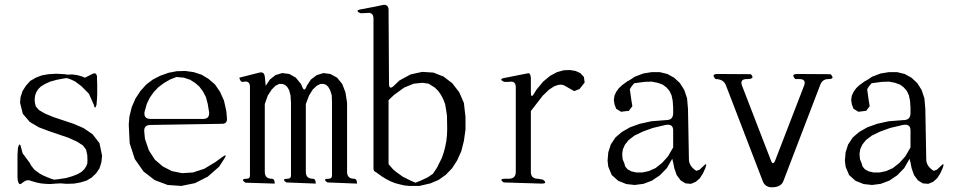

<svg xmlns="http://www.w3.org/2000/svg" viewBox="-20 -798 4040 809"><path d="M55.7 -175.8Q63.5 -203.1 69.3 -174.8L75.2 -152.3L105.5 -111.3L110.4 -101.6L117.2 -92.8L125 -83L135.7 -75.2L147.5 -66.4L162.1 -58.6L177.7 -51.8L195.3 -44.9L208 -41L226.6 -43L258.8 -47.9L285.2 -55.7L307.6 -64.5L324.2 -74.2L335.9 -85.9L342.8 -96.7L347.7 -108.4L348.6 -122.1L347.7 -144.5L342.8 -167L329.1 -185.5L302.7 -202.1L267.6 -217.8L184.6 -246.1L143.6 -261.7L105.5 -284.2L76.2 -318.4L64.5 -365.2L66.4 -387.7L75.2 -415L89.8 -437.5L107.4 -457L130.9 -470.7L156.2 -480.5L184.6 -485.4L216.8 -487.3L252 -485.4L265.6 -483.4L284.2 -484.4L305.7 -481.4L326.2 -475.6L337.9 -470.7L369.1 -486.3Q385.7 -495.1 388.7 -475.6V-464.8L389.6 -446.3V-402.3L388.7 -381.8L386.7 -356.4Q379.9 -333 375 -357.4L354.5 -403.3L323.2 -434.6L310.5 -444.3L295.9 -455.1L279.3 -462.9L262.7 -468.8L252 -467.8L219.7 -461.9L191.4 -454.1L169.9 -444.3L152.3 -433.6L140.6 -421.9L132.8 -409.2L127.9 -395.5L126 -379.9L127 -365.2L130.9 -349.6L144.5 -334L169.9 -319.3L205.1 -304.7L290 -276.4L333 -257.8L370.1 -232.4L399.4 -194.3L410.2 -141.6L407.2 -114.3L399.4 -88.9L384.8 -67.4L366.2 -49.8L344.7 -37.1L319.3 -29.3L292 -24.4L260.7 -23.4L235.4 -25.4L214.8 -24.4L192.4 -22.5L170.9 -23.4L151.4 -25.4L132.8 -29.3L112.3 -35.2Q96.7 -43 82 -33.2L68.4 -23.4Q58.6 -17.6 54.7 -39.1L53.7 -51.8V-65.4V-122.1V-145.5ZM109.4 -50.8 110.4 -49.8 111.3 -52.7Z M917 -136.7Q940.4 -153.3 924.8 -128.9L903.3 -95.7L855.5 -53.7L801.8 -26.4L744.1 -14.6L686.5 -18.6L631.8 -39.1L585 -75.2L547.9 -127.9L526.4 -194.3L522.5 -273.4L525.4 -307.6L535.2 -346.7L550.8 -382.8L571.3 -414.1L595.7 -441.4L624 -462.9L654.3 -478.5L689.5 -491.2L724.6 -498L760.7 -499L795.9 -494.1L829.1 -483.4L858.4 -465.8L885.7 -442.4L907.2 -411.1L923.8 -374L933.6 -330.1L936.5 -296.9Q936.5 -276.4 916 -276.4L614.3 -271.5Q585 -271.5 587.9 -242.2L590.8 -212.9L607.4 -164.1L632.8 -125L666 -96.7L704.1 -77.1L747.1 -68.4L793 -71.3L840.8 -86.9L887.7 -115.2ZM723.6 -473.6 696.3 -462.9 670.9 -448.2 647.5 -430.7 627.9 -410.2 611.3 -386.7 598.6 -360.4 588.9 -326.2Q585 -296.9 614.3 -296.9H835.9Q862.3 -296.9 861.3 -323.2L855.5 -359.4L847.7 -388.7L835 -413.1L820.3 -432.6L802.7 -448.2L781.2 -461.9L754.9 -470.7Z M1359.4 -29.3Q1336.9 -44.9 1365.2 -44.9Q1378.9 -44.9 1378.9 -58.6V-365.2L1377.9 -396.5L1371.1 -418L1363.3 -431.6L1354.5 -440.4L1343.8 -444.3H1330.1L1314.5 -436.5L1297.9 -420.9L1282.2 -395.5L1268.6 -359.4V-74.2Q1268.6 -44.9 1297.9 -44.9Q1310.5 -44.9 1310.5 -24.4L1186.5 -29.3Q1164.1 -44.9 1192.4 -44.9Q1206.1 -44.9 1206.1 -58.6V-365.2L1204.1 -396.5L1198.2 -418L1190.4 -431.6L1180.7 -440.4L1169.9 -444.3H1156.2L1140.6 -436.5L1125 -420.9L1108.4 -395.5L1095.7 -359.4V-74.2Q1095.7 -44.9 1125 -44.9Q1137.7 -44.9 1137.7 -24.4L1013.7 -28.3Q991.2 -44.9 1019.5 -44.9Q1033.2 -44.9 1033.2 -58.6V-431.6Q1033.2 -460 1004.9 -453.1Q993.2 -450.2 988.3 -470.7L1073.2 -492.2Q1092.8 -497.1 1095.7 -475.6L1099.6 -436.5L1117.2 -462.9L1140.6 -481.4L1168.9 -490.2L1199.2 -486.3L1226.6 -470.7L1248 -444.3L1252.9 -433.6Q1262.7 -406.2 1272.5 -436.5L1290 -462.9L1314.5 -481.4L1342.8 -490.2L1372.1 -486.3L1400.4 -470.7L1421.9 -444.3L1435.5 -409.2L1442.4 -365.2V-74.2Q1442.4 -44.9 1471.7 -44.9Q1484.4 -44.9 1484.4 -24.4Z M1941.4 -304.7V-252L1934.6 -204.1L1923.8 -161.1L1906.2 -122.1L1884.8 -88.9L1858.4 -61.5L1828.1 -40L1793.9 -25.4L1747.1 -14.6H1725.6H1705.1L1683.6 -16.6L1663.1 -21.5L1644.5 -26.4L1625 -34.2L1606.4 -43.9L1588.9 -54.7L1564.5 -72.3Q1553.7 -76.2 1553.7 -87.9V-718.8Q1553.7 -748 1525.4 -743.2L1499 -742.2Q1472.7 -753.9 1501 -758.8L1557.6 -769.5L1594.7 -777.3Q1614.3 -780.3 1617.2 -759.8L1619.1 -446.3Q1619.1 -417 1639.6 -436.5L1663.1 -459L1710 -484.4L1758.8 -495.1L1805.7 -492.2L1848.6 -475.6L1885.7 -447.3L1915 -409.2L1934.6 -364.3ZM1722.7 -445.3 1682.6 -428.7 1639.6 -397.5 1617.2 -376V-106.4L1635.7 -85L1648.4 -74.2L1676.8 -53.7L1710 -37.1L1730.5 -28.3L1751 -36.1L1782.2 -50.8L1803.7 -65.4L1820.3 -89.8L1831.1 -111.3L1841.8 -132.8L1849.6 -155.3L1855.5 -177.7L1860.4 -202.1L1863.3 -227.5L1864.3 -253.9L1863.3 -310.5L1859.4 -336.9L1855.5 -359.4L1847.7 -379.9L1837.9 -398.4L1827.1 -414.1L1812.5 -428.7L1786.1 -445.3L1759.8 -449.2Z M2356.4 -438.5 2345.7 -441.4 2333 -440.4 2315.4 -434.6 2293 -419.9 2266.6 -394.5 2216.8 -330.1V-74.2Q2216.8 -44.9 2246.1 -44.9L2267.6 -41Q2290 -24.4 2261.7 -24.4L2102.5 -29.3Q2080.1 -44.9 2108.4 -44.9H2124Q2153.3 -44.9 2153.3 -74.2V-429.7Q2153.3 -459 2125 -453.1H2104.5Q2078.1 -464.8 2106.4 -469.7L2160.2 -480.5L2205.1 -489.3Q2214.8 -491.2 2216.8 -470.7V-409.2Q2216.8 -379.9 2231.4 -405.3L2240.2 -419.9L2268.6 -454.1L2297.9 -478.5L2327.1 -494.1L2355.5 -502L2381.8 -502.9L2405.3 -499L2424.8 -490.2L2440.4 -473.6L2443.4 -450.2L2421.9 -422.9L2399.4 -414.1Z M2809.6 -396.5 2800.8 -415 2788.1 -429.7 2772.5 -441.4 2751 -449.2 2725.6 -454.1 2696.3 -453.1 2652.3 -447.3 2641.6 -434.6 2633.8 -421.9 2640.6 -374 2644.5 -350.6 2629.9 -331.1 2596.7 -327.1 2576.2 -339.8 2569.3 -358.4 2566.4 -377 2569.3 -395.5 2577.1 -412.1 2587.9 -426.8 2601.6 -439.5 2623 -455.1 2633.8 -460.9 2654.3 -474.6 2690.4 -488.3 2725.6 -494.1H2759.8L2792 -486.3L2820.3 -470.7L2844.7 -448.2L2863.3 -418.9L2875 -383.8L2878.9 -338.9L2882.8 -127Q2882.8 -97.7 2914.1 -78.1L2927.7 -83L2944.3 -98.6Q2961.9 -117.2 2952.1 -89.8L2941.4 -66.4L2928.7 -46.9L2912.1 -32.2L2891.6 -23.4L2868.2 -25.4L2847.7 -38.1L2831.1 -60.5L2821.3 -88.9L2816.4 -113.3L2812.5 -128.9L2790 -89.8L2760.7 -59.6L2727.5 -37.1L2691.4 -23.4L2654.3 -18.6L2619.1 -22.5L2585 -36.1L2557.6 -60.5L2543 -95.7L2540 -121.1L2543 -156.2L2553.7 -189.5L2573.2 -218.8L2600.6 -242.2L2634.8 -261.7L2675.8 -276.4L2724.6 -287.1L2787.1 -292Q2816.4 -292 2816.4 -321.3V-344.7L2814.5 -373ZM2784.2 -271.5 2730.5 -258.8 2687.5 -243.2 2653.3 -226.6 2628.9 -208 2613.3 -188.5 2604.5 -168.9 2601.6 -149.4 2603.5 -127 2610.4 -110.4 2614.3 -96.7 2624 -85 2639.6 -76.2 2661.1 -71.3H2686.5L2713.9 -77.1L2742.2 -89.8L2769.5 -111.3L2794.9 -139.6L2816.4 -176.8V-249Q2816.4 -277.3 2784.2 -271.5Z M3143.6 -485.4Q3164.1 -464.8 3126 -464.8Q3096.7 -464.8 3106.4 -437.5L3227.5 -124Q3237.3 -96.7 3247.1 -124L3368.2 -437.5Q3377.9 -464.8 3348.6 -464.8H3331.1Q3310.5 -486.3 3339.8 -486.3L3479.5 -485.4Q3500 -464.8 3470.7 -464.8Q3445.3 -464.8 3436.5 -441.4L3281.2 -36.1Q3271.5 -8.8 3232.4 -8.8Q3203.1 -8.8 3193.4 -36.1L3039.1 -437.5Q3029.3 -464.8 2995.1 -464.8Q2974.6 -486.3 3003.9 -486.3Z M3809.6 -396.5 3800.8 -415 3788.1 -429.7 3772.5 -441.4 3751 -449.2 3725.6 -454.1 3696.3 -453.1 3652.3 -447.3 3641.6 -434.6 3633.8 -421.9 3640.6 -374 3644.5 -350.6 3629.9 -331.1 3596.7 -327.1 3576.2 -339.8 3569.3 -358.4 3566.4 -377 3569.3 -395.5 3577.1 -412.1 3587.9 -426.8 3601.6 -439.5 3623 -455.1 3633.8 -460.9 3654.3 -474.6 3690.4 -488.3 3725.6 -494.1H3759.8L3792 -486.3L3820.3 -470.7L3844.7 -448.2L3863.3 -418.9L3875 -383.8L3878.9 -338.9L3882.8 -127Q3882.8 -97.7 3914.1 -78.1L3927.7 -83L3944.3 -98.6Q3961.9 -117.2 3952.1 -89.8L3941.4 -66.4L3928.7 -46.9L3912.1 -32.2L3891.6 -23.4L3868.2 -25.4L3847.7 -38.1L3831.1 -60.5L3821.3 -88.9L3816.4 -113.3L3812.5 -128.9L3790 -89.8L3760.7 -59.6L3727.5 -37.1L3691.4 -23.4L3654.3 -18.6L3619.1 -22.5L3585 -36.1L3557.6 -60.5L3543 -95.7L3540 -121.1L3543 -156.2L3553.7 -189.5L3573.2 -218.8L3600.6 -242.2L3634.8 -261.7L3675.8 -276.4L3724.6 -287.1L3787.1 -292Q3816.4 -292 3816.4 -321.3V-344.7L3814.5 -373ZM3784.2 -271.5 3730.5 -258.8 3687.5 -243.2 3653.3 -226.6 3628.9 -208 3613.3 -188.5 3604.5 -168.9 3601.6 -149.4 3603.5 -127 3610.4 -110.4 3614.3 -96.7 3624 -85 3639.6 -76.2 3661.1 -71.3H3686.5L3713.9 -77.1L3742.2 -89.8L3769.5 -111.3L3794.9 -139.6L3816.4 -176.8V-249Q3816.4 -277.3 3784.2 -271.5Z"/></svg>

Font: B2 Hana
Style: Regular
Weight: 500
Version: 2020-08-05; (max)